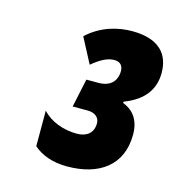

<svg xmlns="http://www.w3.org/2000/svg" viewBox="-76 -920 537 579"><g transform="rotate(15 193.0 -630.5)"><path d="M183 -408C283 -408 351 -456 351 -552C351 -600 328 -625 297 -637L298 -641C361 -665 386 -705 386 -754C386 -812 353 -853 268 -853C226 -853 173 -841 129 -800L170 -722C198 -745 218 -755 239 -755C254 -755 266 -747 266 -728C266 -696 246 -676 210 -676H172L153 -587H200C224 -587 237 -574 237 -557C237 -526 216 -511 186 -511C143 -511 102 -527 78 -554V-443C103 -421 138 -408 183 -408Z"/></g></svg>

Font: Noto Sans ExtraCondensed Black
Style: Italic
Weight: 900
Width: 2
Italic angle: -12°
Designer: Monotype Design Team
Foundry: Monotype Imaging Inc.
Version: Version 2.013